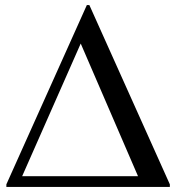

<svg xmlns="http://www.w3.org/2000/svg" viewBox="-20 -734 692 754"><path d="M331 -714 647 -10V0H5V-10L321 -714ZM297 -563 67 -42H522Z"/></svg>

Font: Cinzel Bold(RUS BY LYAJKA)
Style: Regular
Weight: 700
Designer: Natanael Gama
Version: Version 1.001;PS 001.001;hotconv 1.0.56;makeotf.lib2.0.21325